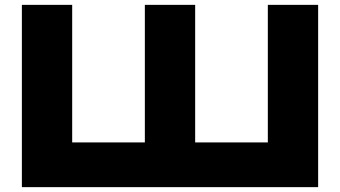

<svg xmlns="http://www.w3.org/2000/svg" viewBox="-20 -770 1399 790"><path d="M783 -184V-750H576V-184H277V-750H70V0H1289V-750H1082V-184Z"/></svg>

Font: Bounded
Style: Bold
Weight: 700
Designer: Vlad Churkin
Version: Version 3.0